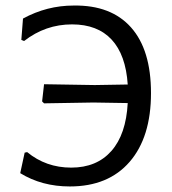

<svg xmlns="http://www.w3.org/2000/svg" viewBox="-20 -666 622 693"><path d="M232 7Q131 7 53 -41L69 -115L78 -117Q146 -61 237 -61Q329 -61 382 -121Q435 -181 441 -294L317 -296L139 -293L132 -300L139 -362L322 -359L441 -361Q434 -468 383 -523Q332 -578 240 -578Q144 -578 67 -518L57 -522L63 -599Q149 -646 246 -646Q381 -648 453 -567Q525 -486 525 -330Q525 -171 448 -82Q371 7 232 7Z"/></svg>

Font: Alegreya Sans SC
Style: Regular
Weight: 400
Designer: Juan Pablo del Peral
Foundry: Huerta Tipografica
Version: Version 2.007